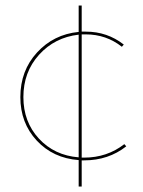

<svg xmlns="http://www.w3.org/2000/svg" viewBox="-20 -578 519 698"><path d="M439 -46Q374 5 286 5H277V100H266V4Q173 -3 113.5 -67Q54 -131 54 -225Q54 -321 114.5 -387Q175 -453 266 -462V-558H277V-463H292Q370 -463 430 -416L423 -408Q366 -453 292 -453H277V-5H286Q369 -5 432 -54ZM65 -225Q65 -135 121.5 -74Q178 -13 266 -6V-452Q179 -442 122 -379Q65 -316 65 -225Z"/></svg>

Font: EauTestInfant Hairline
Style: Italic
Weight: 250
Italic angle: -12°
Designer: Christian Thalmann (Catharsis Fonts)
Version: Version 0.001;PS 000.001;hotconv 1.0.88;makeotf.lib2.5.64775